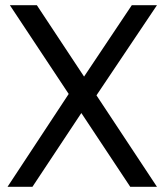

<svg xmlns="http://www.w3.org/2000/svg" viewBox="-20 -720 634 740"><path d="M18 -700H122L585 0H482ZM260 -381 335 -347 105 0H9ZM262 -362 488 -700H585L336 -329Z"/></svg>

Font: Pathway Extreme 72pt Medium
Style: Regular
Weight: 500
Designer: Eduardo Rodriguez Tunni
Foundry: Eduardo Rodriguez Tunni
Version: Version 1.001;gftools[0.9.26]